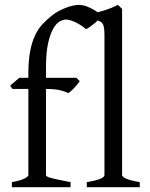

<svg xmlns="http://www.w3.org/2000/svg" viewBox="-20 -777 622 797"><path d="M340.3 0V-21Q361.3 -24.4 375.5 -28.1Q389.6 -31.7 397.9 -35.4Q406.2 -39.1 409.9 -43Q413.6 -46.9 413.6 -50.8V-632.8Q413.6 -654.8 410.6 -667Q407.7 -679.2 399.9 -685.1Q394 -689.5 385.7 -691.9Q380.9 -687 375 -682.1Q365.2 -673.8 354.7 -666.5Q344.2 -659.2 336.9 -655.8Q325.2 -666 313.2 -673.6Q301.3 -681.2 290.3 -686Q279.3 -690.9 269.8 -693.4Q260.3 -695.8 253.9 -695.8Q241.2 -695.8 226.8 -687.3Q212.4 -678.7 200 -656.2Q187.5 -633.8 179.2 -595.2Q170.9 -556.6 170.9 -496.1V-454.1H296.9L311 -439.9Q306.6 -433.1 300 -425.3Q293.5 -417.5 286.9 -410.6Q280.3 -403.8 273.9 -398.2Q267.6 -392.6 263.2 -390.6Q252 -396.5 231 -402.1Q210 -407.7 170.9 -407.7V-49.8Q170.9 -46.9 176 -43.9Q181.2 -41 193.4 -37.8Q205.6 -34.7 224.9 -30.5Q244.1 -26.4 272.9 -21V0H29.3V-21Q63 -26.9 80.3 -35.4Q97.7 -43.9 97.7 -49.8V-407.7H32.2L22 -421.4L60.1 -454.1H97.7V-469.2Q97.7 -526.9 105.5 -566.2Q113.3 -605.5 126.7 -632.6Q140.1 -659.7 157.7 -678Q175.3 -696.3 194.8 -711.9Q208 -722.7 223.6 -731Q239.3 -739.3 254.6 -745.1Q270 -751 283.9 -753.9Q297.9 -756.8 307.1 -756.8Q322.3 -756.8 338.4 -751Q354.5 -745.1 367.7 -737.3Q377.4 -731.9 385.3 -726.1Q397.9 -729.5 409.7 -732.9Q439 -741.2 469.2 -756.8L486.8 -740.2V-50.8Q486.8 -43.5 503.4 -35.6Q520 -27.8 560.1 -21V0Z"/></svg>

Font: Gentium Plus
Style: Regular
Weight: 400
Designer: J. Victor Gaultney, Annie Olsen, Iska Routamaa
Foundry: SIL International
Version: Version 1.510